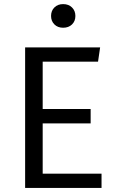

<svg xmlns="http://www.w3.org/2000/svg" viewBox="-20 -920 570 940"><path d="M289.1 -899.9Q315.9 -899.9 332.5 -883.5Q349.1 -867.2 349.1 -841.8Q349.1 -816.4 332.5 -800.3Q315.9 -784.2 289.1 -784.2Q262.7 -784.2 246.3 -800.5Q230 -816.9 230 -841.8Q230 -867.2 246.3 -883.5Q262.7 -899.9 289.1 -899.9ZM470.2 -688 460 -618.2H189V-386.2H423.8V-315.9H189V-69.8H477.1V0H103V-688Z"/></svg>

Font: Fira Sans Book
Style: Regular
Weight: 350
Designer: Carrois Corporate & Edenspiekermann AG
Foundry: Carrois Corporate GbR & Edenspiekermann AG
Version: Version 4.203;PS 004.203;hotconv 1.0.88;makeotf.lib2.5.64775